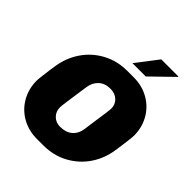

<svg xmlns="http://www.w3.org/2000/svg" viewBox="-243 -1046 1206 1206"><g transform="rotate(45 359.5 -443.0)"><path d="M289 10Q214 10 154.5 -24Q95 -58 61.5 -117Q28 -176 28 -248Q28 -262 33 -300Q38 -338 40 -355L46 -394Q58 -477 104 -545.5Q150 -614 224 -654Q298 -694 388 -694H444Q519 -694 578.5 -660Q638 -626 671.5 -567Q705 -508 705 -436Q705 -419 699 -375.5Q693 -332 691 -317L687 -290Q675 -206 629 -138Q583 -70 509.5 -30Q436 10 345 10ZM456 -247 466 -321Q484 -441 484 -454Q484 -492 458.5 -516Q433 -540 392 -540Q343 -540 313.5 -512Q284 -484 278 -440Q263 -338 256.5 -291.5Q250 -245 250 -233Q250 -196 274.5 -171.5Q299 -147 337 -147Q387 -147 418 -173Q449 -199 456 -247ZM638 -896 640 -893 494 -751H376L487 -896Z"/></g></svg>

Font: Chivo Black Italic
Style: Regular
Weight: 900
Italic angle: -8.05°
Designer: Hector Gatti
Foundry: Omnibus-Type
Version: Version 1.007